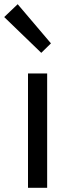

<svg xmlns="http://www.w3.org/2000/svg" viewBox="-41 -892 336 912"><path d="M92 0V-543H183V0ZM155 -641 -21 -811 43 -872 201 -686Z"/></svg>

Font: Source Han Sans SC
Style: Regular
Weight: 400
Designer: Ryoko NISHIZUKA 西塚涼子 (kana, bopomofo & ideographs); Paul D. Hunt (Latin, Greek & Cyrillic); Sandoll Communications 산돌커뮤니
Foundry: Adobe
Version: Version 2.002;hotconv 1.0.116;makeotfexe 2.5.65601; ttfautoh